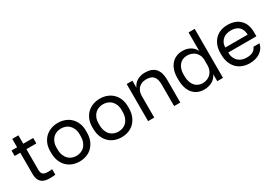

<svg xmlns="http://www.w3.org/2000/svg" viewBox="24 -1532 3363 2375"><g transform="rotate(-30 1705.0 -345.0)"><path d="M275 5Q298 5 317 3.5Q336 2 355 0V-78Q340 -76 325 -75.5Q310 -75 295 -75Q268 -75 250.5 -80Q233 -85 222.5 -95Q212 -105 207.5 -121.5Q203 -138 203 -160V-452H345V-530H203V-650H115V-530H35V-452H115V-150Q115 -111 124 -82Q133 -53 152.5 -33.5Q172 -14 202.5 -4.5Q233 5 275 5Z M700 10Q751 10 797 -6.5Q843 -23 878 -56.5Q913 -90 934 -141Q955 -192 955 -260V-280Q955 -345 934 -393.5Q913 -442 878 -474.5Q843 -507 797 -523.5Q751 -540 700 -540Q649 -540 603 -523.5Q557 -507 522 -474.5Q487 -442 466 -393.5Q445 -345 445 -280V-260Q445 -192 466 -141Q487 -90 522 -56.5Q557 -23 603 -6.5Q649 10 700 10ZM700 -70Q670 -70 640 -80.5Q610 -91 587 -113.5Q564 -136 549.5 -172Q535 -208 535 -260V-280Q535 -328 549.5 -362Q564 -396 587 -418Q610 -440 640 -450Q670 -460 700 -460Q730 -460 760 -450Q790 -440 813 -418Q836 -396 850.5 -362Q865 -328 865 -280V-260Q865 -208 850.5 -172Q836 -136 813 -113.5Q790 -91 760 -80.5Q730 -70 700 -70Z M1300 10Q1351 10 1397 -6.5Q1443 -23 1478 -56.5Q1513 -90 1534 -141Q1555 -192 1555 -260V-280Q1555 -345 1534 -393.5Q1513 -442 1478 -474.5Q1443 -507 1397 -523.5Q1351 -540 1300 -540Q1249 -540 1203 -523.5Q1157 -507 1122 -474.5Q1087 -442 1066 -393.5Q1045 -345 1045 -280V-260Q1045 -192 1066 -141Q1087 -90 1122 -56.5Q1157 -23 1203 -6.5Q1249 10 1300 10ZM1300 -70Q1270 -70 1240 -80.5Q1210 -91 1187 -113.5Q1164 -136 1149.5 -172Q1135 -208 1135 -260V-280Q1135 -328 1149.5 -362Q1164 -396 1187 -418Q1210 -440 1240 -450Q1270 -460 1300 -460Q1330 -460 1360 -450Q1390 -440 1413 -418Q1436 -396 1450.5 -362Q1465 -328 1465 -280V-260Q1465 -208 1450.5 -172Q1436 -136 1413 -113.5Q1390 -91 1360 -80.5Q1330 -70 1300 -70Z M1680 0H1768V-310Q1768 -338 1776.5 -365Q1785 -392 1803 -413Q1821 -434 1849.5 -447Q1878 -460 1917 -460Q1990 -460 2021 -422Q2052 -384 2052 -310V0H2140V-330Q2140 -433 2091.5 -486.5Q2043 -540 1943 -540Q1907 -540 1877.5 -531Q1848 -522 1825.5 -507Q1803 -492 1787 -472Q1771 -452 1762 -430V-530H1680Z M2480 10Q2514 10 2544 2Q2574 -6 2598 -20.5Q2622 -35 2640 -55.5Q2658 -76 2668 -100V0H2750V-700H2662V-435Q2639 -484 2591.5 -512Q2544 -540 2480 -540Q2432 -540 2391.5 -523Q2351 -506 2322 -473Q2293 -440 2276.5 -391.5Q2260 -343 2260 -280V-260Q2260 -193 2276 -142Q2292 -91 2321 -57.5Q2350 -24 2390.5 -7Q2431 10 2480 10ZM2500 -68Q2468 -68 2440 -80.5Q2412 -93 2391.5 -117Q2371 -141 2359.5 -177Q2348 -213 2348 -260V-280Q2348 -324 2359.5 -357.5Q2371 -391 2391.5 -414.5Q2412 -438 2440 -450Q2468 -462 2500 -462Q2536 -462 2566 -450.5Q2596 -439 2617 -418.5Q2638 -398 2650 -370Q2662 -342 2662 -310V-230Q2662 -194 2650 -164Q2638 -134 2617 -113Q2596 -92 2566 -80Q2536 -68 2500 -68Z M3130 10Q3172 10 3209.5 0Q3247 -10 3276.5 -29.5Q3306 -49 3326.5 -78Q3347 -107 3355 -145H3269Q3255 -110 3222.5 -90Q3190 -70 3130 -70Q3100 -70 3070.5 -79Q3041 -88 3017 -108Q2993 -128 2978 -160.5Q2963 -193 2963 -239H3365V-295Q3365 -412 3301 -476Q3237 -540 3120 -540Q3071 -540 3026.5 -524Q2982 -508 2948.5 -475.5Q2915 -443 2895 -394.5Q2875 -346 2875 -280V-260Q2875 -191 2896 -140Q2917 -89 2952 -55.5Q2987 -22 3033 -6Q3079 10 3130 10ZM3125 -460Q3157 -460 3185.5 -452Q3214 -444 3235 -426.5Q3256 -409 3268.5 -380.5Q3281 -352 3282 -311H2963Q2963 -350 2977 -378Q2991 -406 3013.5 -424.5Q3036 -443 3065 -451.5Q3094 -460 3125 -460Z"/></g></svg>

Font: Golos Text VF
Style: Regular
Weight: 400
Designer: A.Korolkova, Vitaly Kuzmin
Foundry: ParaType Ltd
Version: Version 2.005